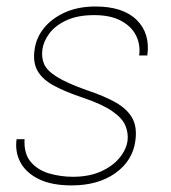

<svg xmlns="http://www.w3.org/2000/svg" viewBox="-20 -558 525 588"><path d="M233.9 -258.8Q181.2 -276.4 146 -295.2Q110.8 -314 95.5 -340.1Q80.1 -366.2 85.9 -405.8Q90.8 -442.9 115.2 -472.7Q139.6 -502.4 179.7 -520.3Q219.7 -538.1 272.5 -538.1Q356.9 -538.1 398.7 -496.8Q440.4 -455.6 431.2 -388.2H406.2Q410.6 -420.9 396.7 -449Q382.8 -477.1 350.6 -494.4Q318.4 -511.7 268.6 -511.7Q217.8 -511.7 183.6 -495.8Q149.4 -480 131.3 -455.8Q113.3 -431.6 109.9 -406.7Q106.4 -381.8 115.2 -361.6Q124 -341.3 154.8 -322.3Q185.5 -303.2 246.1 -281.7Q300.3 -263.7 335.2 -243.7Q370.1 -223.6 385.3 -196Q400.4 -168.5 394.5 -126.5Q386.2 -65.4 333.3 -27.8Q280.3 9.8 199.2 9.8Q138.2 9.8 98.9 -9.5Q59.6 -28.8 42.5 -61Q25.4 -93.3 30.8 -131.8H55.2Q52.7 -86.9 74.5 -61.8Q96.2 -36.6 131.3 -26.6Q166.5 -16.6 203.1 -16.6Q252.4 -16.6 288.6 -32.7Q324.7 -48.8 345.7 -74.2Q366.7 -99.6 370.6 -127Q373.5 -150.9 363.8 -173.8Q354 -196.8 323 -218Q292 -239.3 233.9 -258.8Z"/></svg>

Font: Robert Sans Thin
Style: Italic
Weight: 100
Italic angle: -8°
Designer: Christian Robertson (extended by Adam Twardoch)
Foundry: Google
Version: Version 12.135;April 2, 2019;FontCreator 11.5.0.2425 64-bit;